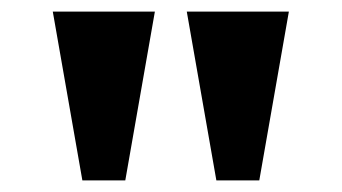

<svg xmlns="http://www.w3.org/2000/svg" viewBox="-20 -734 589 331"><path d="M122 -423 71 -714H247L196 -423ZM353 -423 302 -714H478L427 -423Z"/></svg>

Font: Noto Serif Ethiopic ExtraBold
Style: Regular
Weight: 800
Version: Version 2.102